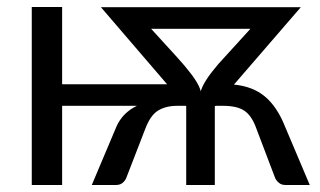

<svg xmlns="http://www.w3.org/2000/svg" viewBox="-20 -527 912 547"><path d="M862.5 0H793Q782 0 774.8 -6Q767.5 -12 764 -19.5L711 -159Q698 -196.5 677 -211Q656 -225.5 616 -225.5H594.5L594 -225H592V0H510.5V-225H509.5L509 -225.5H485Q452 -225.5 430 -211.8Q408 -198 393.5 -159L339.5 -19.5Q336.5 -12 329.2 -6Q322 0 310.5 0H241.5L312 -167Q329.5 -206 370 -225.5H157V0H70.5V-507H157V-287H456L267.5 -506.5H837L646.5 -286Q700 -281 734.8 -252Q769.5 -223 792 -166.5ZM552 -267Q559.5 -295 602 -344.5L693.5 -445H410.5Q502.5 -345 510 -334.5Q545.5 -292.5 552 -267Z"/></svg>

Font: Verano Sans
Style: Regular
Weight: 400
Designer: Lukasz Dziedzic with Adam Twardoch and Botio Nikoltchev
Foundry: tyPoland Lukasz Dziedzic
Version: Version 3.001;December 28, 2019;FontCreator 12.0.0.2547 64-b